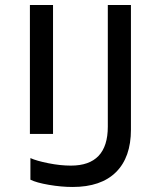

<svg xmlns="http://www.w3.org/2000/svg" viewBox="-20 -734 640 764"><path d="M99 -714H191V-201H99ZM101 -19V-105Q125 -94 172.5 -84.5Q220 -75 262 -75Q409 -75 409 -230V-714H501V-218Q501 -108 441.5 -49Q382 10 269 10Q224 10 174.5 1.5Q125 -7 101 -19Z"/></svg>

Font: Noto Sans Mono UI
Style: Regular
Weight: 400
Monospace: yes
Designer: Monotype Design team
Foundry: Monotype Imaging Inc.
Version: Version 1.000